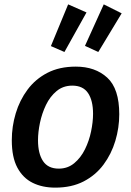

<svg xmlns="http://www.w3.org/2000/svg" viewBox="-20 -848 599 879"><path d="M327 -543Q416 -543 471 -492.5Q526 -442 526 -325Q526 -263 508 -203Q490 -143 454 -94.5Q418 -46 363 -17.5Q308 11 233 11Q174 11 129.5 -11Q85 -33 59.5 -80.5Q34 -128 34 -206Q34 -269 52 -329Q70 -389 106 -437.5Q142 -486 197 -514.5Q252 -543 327 -543ZM311 -456Q269 -456 239 -431Q209 -406 190.5 -367.5Q172 -329 163 -286Q154 -243 154 -206Q154 -145 177 -110.5Q200 -76 249 -76Q290 -76 320 -101Q350 -126 369 -164.5Q388 -203 397 -246.5Q406 -290 406 -327Q406 -388 383 -422Q360 -456 311 -456ZM430 -610 369 -638 455 -828 537 -787ZM275 -610 213 -637 292 -828 376 -791Z"/></svg>

Font: Bitter SemiBold
Style: Italic
Weight: 600
Italic angle: -9°
Designer: Sol Matas, and Bitter project Authors
Foundry: Sol Matas
Version: Version 2.001